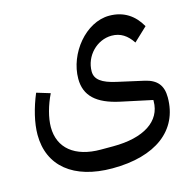

<svg xmlns="http://www.w3.org/2000/svg" viewBox="-106 -597 950 945"><g transform="rotate(-15 368.5 -125.0)"><path d="M353 240C574 240 706 141 706 -27C706 -88 679 -122 616 -136L482 -166C410 -182 377 -206 377 -247C377 -326 442 -392 517 -392C562 -392 595 -370 622 -329L691 -394C657 -454 605 -490 531 -490C411 -490 304 -358 304 -229C304 -143 358 -92 475 -67L634 -33V-27C634 75 541 136 384 136H321C190 136 112 73 112 -34C112 -82 129 -143 155 -196L86 -217C57 -148 39 -75 39 -15C39 145 156 240 353 240Z"/></g></svg>

Font: IBM Plex Arabic Text
Style: Regular
Weight: 450
Designer: Mike Abbink, Paul van der Laan, Pieter van Rosmalen, Wael Morcos, Khajak Apelian
Foundry: Bold Monday
Version: Version 1.0